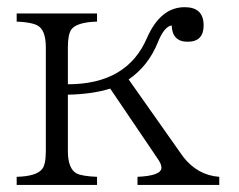

<svg xmlns="http://www.w3.org/2000/svg" viewBox="-20 -530 671 540"><path d="M252.9 -492.2V-469.2Q196.8 -467.8 180.7 -447.3Q170.9 -433.1 170.9 -396.5V-293Q337.9 -293 393.6 -423.8Q431.6 -509.8 499.5 -509.8Q552.7 -509.8 552.7 -458.5Q552.7 -412.6 507.8 -412.6Q464.4 -412.6 462.9 -458.5Q441.9 -455.6 423.8 -410.6Q397 -344.2 341.8 -306.6L494.6 -89.8Q535.2 -37.1 596.7 -32.7V-9.8H366.7V-32.7Q434.1 -35.6 434.1 -58.6Q434.1 -68.8 422.9 -84.5L290 -280.8Q240.2 -265.1 170.9 -263.7V-105.5Q170.9 -55.2 195.8 -42Q212.4 -34.2 252.9 -32.7V-9.8H26.9V-32.7Q83 -34.2 98.6 -54.7Q108.9 -67.4 108.9 -105.5V-396.5Q108.9 -447.3 84 -459Q66.9 -467.8 26.9 -469.2V-492.2Z"/></svg>

Font: I.MingCP
Style: Regular
Weight: 400
Designer: I.Font Project
Version: Version 8.000; Sep 06, 2022